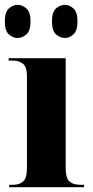

<svg xmlns="http://www.w3.org/2000/svg" viewBox="-24 -778 386 798"><path d="M14 0H325V-10H309Q280 -10 264.5 -24Q249 -38 249 -80V-536H12V-526H32Q55 -526 71.5 -513Q88 -500 88 -462V-82Q88 -39 73 -24.5Q58 -10 30 -10H14ZM246 -620Q264 -620 281 -635Q298 -650 298 -689Q298 -728 281 -743Q264 -758 246 -758Q226 -758 209 -743Q192 -728 192 -689Q192 -650 209 -635Q226 -620 246 -620ZM49 -620Q68 -620 85.5 -635Q103 -650 103 -689Q103 -728 85.5 -743Q68 -758 49 -758Q30 -758 13 -743Q-4 -728 -4 -689Q-4 -650 13 -635Q30 -620 49 -620Z"/></svg>

Font: Noto Serif Display SemiCondensed Extra
Style: Regular
Weight: 800
Width: 4
Designer: Monotype Design Team
Foundry: Monotype Imaging Inc.
Version: Version 1.900